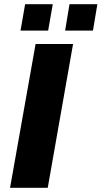

<svg xmlns="http://www.w3.org/2000/svg" viewBox="-20 -897 485 917"><path d="M78 -751H210L232 -877H100ZM291 -751H424L445 -877H312ZM28 0H208L329 -687H150Z"/></svg>

Font: Archivo ExtraBold
Style: Italic
Weight: 800
Italic angle: -10°
Designer: Hector Gatti
Foundry: Omnibus-Type
Version: Version 2.001